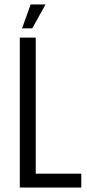

<svg xmlns="http://www.w3.org/2000/svg" viewBox="-20 -840 389 860"><path d="M68.7 -671.7H140.1V-62H344.1V0H68.7ZM117.3 -820.1H183.8L124.6 -713H78.8Z"/></svg>

Font: Khand Variable Light
Style: Regular
Weight: 300
Designer: Satya Rajpurohit
Foundry: Indian Type Foundry
Version: Version 3.000